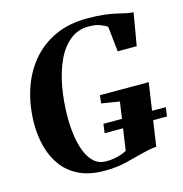

<svg xmlns="http://www.w3.org/2000/svg" viewBox="-111 -853 918 965"><g transform="rotate(-15 347.5 -371.0)"><path d="M316 10Q238 10 184 -16.2Q130 -42.5 97.2 -87Q64.5 -131.5 49.5 -187.2Q34.5 -243 34 -302Q33.5 -396 58.8 -478Q84 -560 134 -621.5Q184 -683 257.2 -717.8Q330.5 -752.5 427 -752.5Q481 -752.5 517.2 -748Q553.5 -743.5 578.8 -737.5Q604 -731.5 624.5 -727Q633.5 -725.5 642.8 -724Q652 -722.5 662 -722L633 -553H534L520 -684Q508 -693.5 484 -702.5Q460 -711.5 424 -711.5Q368.5 -711.5 327.2 -678.2Q286 -645 259 -586.8Q232 -528.5 218.5 -453.2Q205 -378 205 -295Q205 -250 211.2 -204.2Q217.5 -158.5 232.2 -119.8Q247 -81 272.2 -57.5Q297.5 -34 336 -34Q365.5 -34 394 -40.8Q422.5 -47.5 443.5 -59.5L479.5 -306.5L386 -321.5L390.5 -363H644.5L597 -39Q580.5 -39 559.5 -34.8Q538.5 -30.5 517.5 -25Q477.5 -14.5 428.8 -2.2Q380 10 316 10ZM364 -172.5 370.5 -219.5H695L688.5 -172.5Z"/></g></svg>

Font: Merriweather 96pt ExtraBold
Style: Italic
Weight: 800
Italic angle: -7.8°
Version: Version 2.101